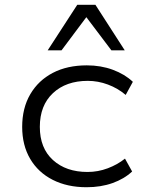

<svg xmlns="http://www.w3.org/2000/svg" viewBox="-20 -777 606 805"><path d="M343 8Q262 8 201 -23Q140 -54 106.5 -111Q73 -168 73 -245Q73 -324 107 -382Q141 -440 201.5 -471.5Q262 -503 344 -503Q403 -503 453 -484.5Q503 -466 537 -434L507 -379Q474 -407 432.5 -422.5Q391 -438 348 -438Q257 -438 202 -386.5Q147 -335 147 -245Q147 -156 202 -106Q257 -56 347 -56Q391 -56 432 -71.5Q473 -87 504 -112L534 -58Q501 -27 452 -9.5Q403 8 343 8ZM180 -566 304 -757H380L503 -566H447L342 -705L238 -566Z"/></svg>

Font: Nunito Sans 7pt SemiExpanded Light
Style: Regular
Weight: 300
Width: 6
Designer: Vernon Adams
Foundry: Vernon Adams
Version: Version 3.101;gftools[0.9.27]